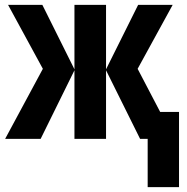

<svg xmlns="http://www.w3.org/2000/svg" viewBox="-20 -567 762 784"><path d="M685 -547 542 -286 634 -110H711V197H583V0H552L413 -280V0H284V-280L146 0H1L155 -286L13 -547H153L284 -284V-547H413V-284L544 -547Z"/></svg>

Font: Noto Sans Display ExtraCondensed
Style: Bold
Weight: 700
Width: 2
Designer: Monotype Design Team
Foundry: Monotype Imaging Inc.
Version: Version 2.003